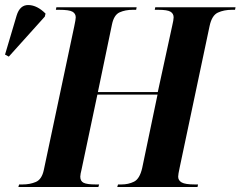

<svg xmlns="http://www.w3.org/2000/svg" viewBox="-104 -743 956 763"><path d="M-31 0 -28 -10H-14Q15 -10 38.5 -20Q62 -30 70 -67L191 -638Q197 -666 197 -674Q197 -689 184 -696.5Q171 -704 132 -704H118L120 -714H439L437 -704H423Q394 -704 371.5 -694Q349 -684 341 -646L285 -377H523L580 -639Q583 -652 584.5 -660.5Q586 -669 586 -674Q586 -689 573.5 -696.5Q561 -704 526 -704H511L513 -714H832L830 -704H817Q786 -704 762 -693Q738 -682 729 -640L610 -77Q607 -63 605.5 -54.5Q604 -46 604 -41Q604 -26 618 -18Q632 -10 670 -10H683L681 0H362L365 -10H379Q406 -10 428.5 -21Q451 -32 461 -75L522 -367H283L220 -69Q218 -61 216.5 -53.5Q215 -46 215 -41Q215 -23 228.5 -16.5Q242 -10 276 -10H290L287 0ZM-69 -518 -84 -526 -38 -681Q-25 -724 9.5 -723Q44 -722 77 -689L74 -677Z"/></svg>

Font: Noto Serif Display SemiCondensed
Style: Bold Italic
Weight: 700
Width: 4
Italic angle: -12°
Designer: Monotype Design Team
Foundry: Monotype Imaging Inc.
Version: Version 2.009